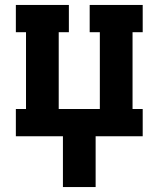

<svg xmlns="http://www.w3.org/2000/svg" viewBox="-20 -550 640 775"><path d="M234 205V0H44V-110H85V-420H44V-530H258V-420H217V-110H383V-420H342V-530H556V-420H515V-110H556V0H366V205Z"/></svg>

Font: Iosevka Slab XBdEx
Style: Regular
Weight: 800
Width: 7
Monospace: yes
Designer: Belleve Invis
Foundry: Belleve Invis
Version: Version 11.1.0; ttfautohint (v1.8.3)